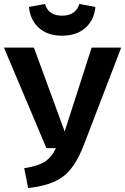

<svg xmlns="http://www.w3.org/2000/svg" viewBox="-29 -932 631 968"><path d="M117 -897 198 -912Q215 -853 284 -853Q353 -853 371 -912L452 -897Q446 -831 401.5 -791.5Q357 -752 284 -752Q211 -752 167 -791.5Q123 -831 117 -897ZM582 -692 394 -202Q350 -87 288.5 -41.5Q227 4 113 16L93 -84Q160 -94 195 -115.5Q230 -137 253 -185H205L-9 -692H142L297 -269L433 -692Z"/></svg>

Font: FiraGO SemiBold
Style: Regular
Weight: 600
Designer: bBox Type
Foundry: bBox Type GmbH
Version: Version 1.001;PS 001.001;hotconv 1.0.88;makeotf.lib2.5.64775